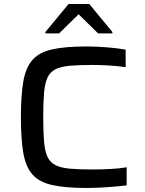

<svg xmlns="http://www.w3.org/2000/svg" viewBox="-20 -927 719 955"><path d="M411 8Q305 8 240 -6.5Q175 -21 141.5 -59Q108 -97 96 -166Q84 -235 84 -344Q84 -453 96 -522Q108 -591 141.5 -629Q175 -667 240 -681.5Q305 -696 411 -696Q459 -696 513.5 -691.5Q568 -687 605 -680V-593Q564 -599 518 -601.5Q472 -604 441 -604Q373 -604 328 -600Q283 -596 256 -582.5Q229 -569 216 -540.5Q203 -512 199 -464.5Q195 -417 195 -344Q195 -271 199 -223.5Q203 -176 216 -147.5Q229 -119 256 -105.5Q283 -92 328 -88Q373 -84 441 -84Q482 -84 529 -86.5Q576 -89 610 -95V-5Q570 0 514 4Q458 8 411 8ZM206 -761V-768L321 -907H424L539 -768V-761H468L371 -856L274 -761Z"/></svg>

Font: Saira Expanded Medium
Style: Regular
Weight: 500
Width: 7
Designer: Hector Gatti with collaboration of the Omnibus-Type team
Foundry: Omnibus-Type
Version: Version 1.100; ttfautohint (v1.8.3)